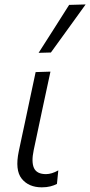

<svg xmlns="http://www.w3.org/2000/svg" viewBox="-20 -812 396 843"><path d="M163.5 10.5Q106 10.5 75.5 -27.2Q45 -65 62.5 -148Q70.5 -186.5 76.5 -214Q82.5 -241.5 89 -272Q102.5 -335.5 113.5 -387.8Q124.5 -440 136.5 -495.5L201.5 -497.5Q182 -407 165.5 -330Q149 -253 138 -200L128 -153Q117 -101 129.2 -74.2Q141.5 -47.5 182 -47.5Q207 -47.5 236 -64L230 -4.5Q218 2 201.5 6.2Q185 10.5 163.5 10.5ZM149.5 -580Q184 -633.5 217.2 -686Q250.5 -738.5 283.5 -790.5L356 -792.5Q317.5 -739 279.5 -686.5Q241.5 -634 203.5 -581.5Z"/></svg>

Font: Commissioner Light
Style: Italic
Weight: 300
Italic angle: -12°
Designer: Kostas Bartsokas
Foundry: Kostas Bartsokas
Version: Version 1.000; ttfautohint (v1.8.3)